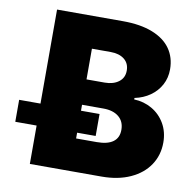

<svg xmlns="http://www.w3.org/2000/svg" viewBox="-79 -787 871 866"><g transform="rotate(10 356.5 -353.5)"><path d="M113.3 -175.8H15.6V-276.4H113.3V-707H416Q495.1 -707 550.5 -685.3Q606 -663.6 634 -623.8Q662.1 -584 662.1 -529.3Q662.1 -490.7 645 -458.7Q627.9 -426.8 597.2 -405Q566.4 -383.3 526.4 -375V-368.2Q570.8 -366.7 608.2 -345.2Q645.5 -323.7 667.5 -285.9Q689.5 -248 689.5 -199.2Q689.5 -141.6 659.4 -96.4Q629.4 -51.3 573.2 -25.6Q517.1 0 441.4 0H113.3ZM493.2 -222.7Q493.2 -261.2 467.3 -282.5Q441.4 -303.7 396.5 -303.7H298.8V-276.4H383.8V-175.8H298.8V-149.4H393.6Q442.9 -149.4 468 -168Q493.2 -186.5 493.2 -222.7ZM470.7 -490.2Q470.7 -523.4 447.3 -542Q423.8 -560.5 384.8 -560.5H298.8V-419.9H381.8Q421.4 -419.9 446 -438.5Q470.7 -457 470.7 -490.2Z"/></g></svg>

Font: Pretendard Std Black
Style: Regular
Weight: 900
Designer: Base glyphs from Inter by Rasmus Andersson; Hangeul glyphs from Noto Sans CJK(Source Han Sans) by Jang Soo-young and Kan
Foundry: Kil Hyung-jin
Version: Version 1.309